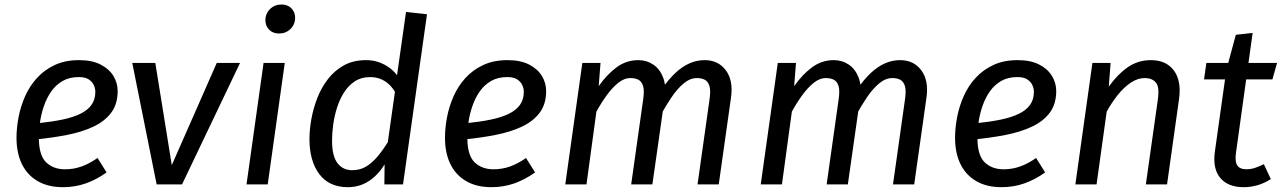

<svg xmlns="http://www.w3.org/2000/svg" viewBox="-20 -800 5564 833"><path d="M323.1 -539.1Q379.2 -539.1 416.3 -520.1Q453.4 -501.1 472 -470.6Q490.5 -440 490.5 -405Q490.5 -348 462 -310.4Q433.5 -272.9 383.9 -249.9Q334.4 -226.9 269.9 -214.4Q205.4 -201.9 134.5 -195L143.6 -265.4Q202.5 -271.3 248.8 -280.8Q295.2 -290.3 327.5 -305.8Q359.8 -321.3 376.7 -344.7Q393.6 -368.1 393.6 -401.9Q393.6 -414.9 387.6 -429.3Q381.6 -443.8 366.2 -454.7Q350.8 -465.6 321.9 -465.6Q281 -465.6 251.7 -448.7Q222.3 -431.7 202.3 -403.2Q182.4 -374.7 170.5 -339.8Q158.5 -304.9 153.5 -269.4Q148.6 -234 148.6 -202.1Q148.6 -126.3 180 -95.9Q211.4 -65.5 262.2 -65.5Q299.2 -65.5 333.2 -77.5Q367.1 -89.5 403.2 -114.5L442.4 -52Q399.4 -21 352.8 -4.5Q306.2 12.1 253.1 12.1Q188.9 12.1 143.8 -14Q98.7 -40 75.1 -88Q51.6 -136.1 51.6 -202.1Q51.6 -245.1 60.6 -292.1Q69.6 -339.1 89.2 -383.1Q108.7 -427.1 140.8 -462.1Q172.8 -497.1 217.9 -518.1Q263 -539.1 323.1 -539.1Z M920.5 -527.1H1021.5L769.8 0H659.6L553.8 -527.1H653.8L725.3 -83.6Z M1123.5 -527.1H1215.5L1141.5 0H1049.5ZM1190.9 -654.6Q1163.7 -654.6 1147.6 -671.2Q1131.5 -687.8 1131.5 -712Q1131.5 -741.2 1151.7 -760.8Q1171.8 -780.5 1201.1 -780.5Q1228.2 -780.5 1244.3 -763.9Q1260.4 -747.3 1260.4 -723.1Q1260.4 -693.9 1240.3 -674.3Q1220.1 -654.6 1190.9 -654.6Z M1702.5 -473.4 1741.5 -748.2 1832.5 -738.1 1728.5 0H1647.6L1648.6 -86.8Q1630.6 -56.9 1606.1 -34.4Q1581.7 -11.9 1552.7 0.1Q1523.7 12.1 1489.6 12.1Q1407.6 12.1 1365.1 -44.9Q1322.6 -101.9 1322.6 -197Q1322.6 -238 1331.1 -284.6Q1339.6 -331.1 1357.2 -376.1Q1374.7 -421.1 1403.7 -458.1Q1432.7 -495.1 1473.2 -517.1Q1513.7 -539.1 1567.8 -539.1Q1598.7 -539.1 1623.7 -530.2Q1648.6 -521.2 1668.6 -506.8Q1688.6 -492.3 1702.5 -473.4ZM1585 -465.5Q1547.1 -465.5 1519.2 -447Q1491.3 -428.6 1472.4 -398.6Q1453.5 -368.7 1442 -332.3Q1430.6 -295.8 1425.6 -258.9Q1420.6 -222 1420.6 -190.1Q1420.6 -123.3 1444 -92.4Q1467.4 -61.6 1508.1 -61.6Q1541 -61.6 1566.9 -76.6Q1592.8 -91.5 1616.2 -119Q1639.6 -146.4 1662.5 -183.2L1693.5 -401.9Q1680.5 -422.8 1664.6 -436.7Q1648.7 -450.6 1629.3 -458Q1609.9 -465.5 1585 -465.5Z M2182.1 -539.1Q2238.2 -539.1 2275.3 -520.1Q2312.4 -501.1 2331 -470.6Q2349.5 -440 2349.5 -405Q2349.5 -348 2321 -310.4Q2292.5 -272.9 2242.9 -249.9Q2193.4 -226.9 2128.9 -214.4Q2064.4 -201.9 1993.5 -195L2002.6 -265.4Q2061.5 -271.3 2107.8 -280.8Q2154.2 -290.3 2186.5 -305.8Q2218.8 -321.3 2235.7 -344.7Q2252.6 -368.1 2252.6 -401.9Q2252.6 -414.9 2246.6 -429.3Q2240.6 -443.8 2225.2 -454.7Q2209.8 -465.6 2180.9 -465.6Q2140 -465.6 2110.7 -448.7Q2081.3 -431.7 2061.3 -403.2Q2041.4 -374.7 2029.5 -339.8Q2017.5 -304.9 2012.5 -269.4Q2007.6 -234 2007.6 -202.1Q2007.6 -126.3 2039 -95.9Q2070.4 -65.5 2121.2 -65.5Q2158.2 -65.5 2192.2 -77.5Q2226.1 -89.5 2262.2 -114.5L2301.4 -52Q2258.4 -21 2211.8 -4.5Q2165.2 12.1 2112.1 12.1Q2047.9 12.1 2002.8 -14Q1957.7 -40 1934.1 -88Q1910.6 -136.1 1910.6 -202.1Q1910.6 -245.1 1919.6 -292.1Q1928.6 -339.1 1948.2 -383.1Q1967.7 -427.1 1999.8 -462.1Q2031.8 -497.1 2076.9 -518.1Q2122 -539.1 2182.1 -539.1Z M2749.4 -539.1Q2785.4 -539.1 2813.9 -520.1Q2842.4 -501.1 2856.9 -464.2Q2871.4 -427.2 2863.4 -372.2L2810.4 0H2718.4L2770.3 -367.7Q2776.3 -407.6 2769.9 -427.5Q2763.4 -447.4 2749 -454.4Q2734.6 -461.3 2715.7 -461.3Q2687.9 -461.3 2662 -440.4Q2636.1 -419.5 2612.3 -386.6Q2588.4 -353.7 2567.5 -315.7L2524.5 0H2432.5L2506.5 -527.1H2585.4L2577.5 -426.3Q2613.4 -477.3 2655.4 -508.2Q2697.4 -539.1 2749.4 -539.1ZM3037.2 -539.1Q3096.3 -539.1 3129.3 -494.7Q3162.3 -450.2 3151.3 -375.2L3098.3 0H3006.3L3058.2 -367.7Q3064.2 -407.6 3057.7 -427.5Q3051.3 -447.4 3036.9 -454.4Q3022.5 -461.3 3003.6 -461.3Q2973.8 -461.3 2945.9 -437.9Q2918.1 -414.5 2893.2 -377.6Q2868.3 -340.7 2846.4 -300.7L2852.2 -414.8Q2880 -454.9 2909.1 -482.5Q2938.1 -510 2970.1 -524.6Q3002.2 -539.1 3037.2 -539.1Z M3597.4 -539.1Q3633.4 -539.1 3661.9 -520.1Q3690.4 -501.1 3704.9 -464.2Q3719.4 -427.2 3711.4 -372.2L3658.4 0H3566.4L3618.3 -367.7Q3624.3 -407.6 3617.9 -427.5Q3611.4 -447.4 3597 -454.4Q3582.6 -461.3 3563.7 -461.3Q3535.9 -461.3 3510 -440.4Q3484.1 -419.5 3460.3 -386.6Q3436.4 -353.7 3415.5 -315.7L3372.5 0H3280.5L3354.5 -527.1H3433.4L3425.5 -426.3Q3461.4 -477.3 3503.4 -508.2Q3545.4 -539.1 3597.4 -539.1ZM3885.2 -539.1Q3944.3 -539.1 3977.3 -494.7Q4010.3 -450.2 3999.3 -375.2L3946.3 0H3854.3L3906.2 -367.7Q3912.2 -407.6 3905.7 -427.5Q3899.3 -447.4 3884.9 -454.4Q3870.5 -461.3 3851.6 -461.3Q3821.8 -461.3 3793.9 -437.9Q3766.1 -414.5 3741.2 -377.6Q3716.3 -340.7 3694.4 -300.7L3700.2 -414.8Q3728 -454.9 3757.1 -482.5Q3786.1 -510 3818.1 -524.6Q3850.2 -539.1 3885.2 -539.1Z M4395.1 -539.1Q4451.2 -539.1 4488.3 -520.1Q4525.4 -501.1 4544 -470.6Q4562.5 -440 4562.5 -405Q4562.5 -348 4534 -310.4Q4505.5 -272.9 4455.9 -249.9Q4406.4 -226.9 4341.9 -214.4Q4277.4 -201.9 4206.5 -195L4215.6 -265.4Q4274.5 -271.3 4320.8 -280.8Q4367.2 -290.3 4399.5 -305.8Q4431.8 -321.3 4448.7 -344.7Q4465.6 -368.1 4465.6 -401.9Q4465.6 -414.9 4459.6 -429.3Q4453.6 -443.8 4438.2 -454.7Q4422.8 -465.6 4393.9 -465.6Q4353 -465.6 4323.7 -448.7Q4294.3 -431.7 4274.3 -403.2Q4254.4 -374.7 4242.5 -339.8Q4230.5 -304.9 4225.5 -269.4Q4220.6 -234 4220.6 -202.1Q4220.6 -126.3 4252 -95.9Q4283.4 -65.5 4334.2 -65.5Q4371.2 -65.5 4405.2 -77.5Q4439.1 -89.5 4475.2 -114.5L4514.4 -52Q4471.4 -21 4424.8 -4.5Q4378.2 12.1 4325.1 12.1Q4260.9 12.1 4215.8 -14Q4170.7 -40 4147.1 -88Q4123.6 -136.1 4123.6 -202.1Q4123.6 -245.1 4132.6 -292.1Q4141.6 -339.1 4161.2 -383.1Q4180.7 -427.1 4212.8 -462.1Q4244.8 -497.1 4289.9 -518.1Q4335 -539.1 4395.1 -539.1Z M4973.4 -539.1Q5039.4 -539.1 5072.9 -494.2Q5106.3 -449.2 5095.3 -370.2L5043.3 0H4951.3L5003.3 -367.7Q5011.3 -423.5 4994.4 -442.4Q4977.5 -461.3 4947.7 -461.3Q4914.9 -461.3 4884.5 -440.4Q4854.2 -419.5 4828.3 -386.6Q4802.4 -353.6 4781.4 -315.6L4737.5 0H4645.5L4719.5 -527.1H4798.4L4790.5 -424.2Q4827.4 -476.2 4871.9 -507.7Q4916.5 -539.1 4973.4 -539.1Z M5341.7 -649 5414.6 -657.1 5342.7 -139.6Q5336.7 -99.6 5347.7 -82.6Q5358.6 -65.7 5387.5 -65.7Q5407.5 -65.7 5424.9 -71.7Q5442.4 -77.6 5463.3 -87.6L5493.5 -23Q5465.4 -5 5435.7 3.6Q5406.1 12.1 5376 12.1Q5307.8 12.1 5274.2 -28.1Q5240.6 -68.2 5250.7 -141.6L5300.6 -496.8ZM5213.9 -527.1H5520.6L5500.4 -455.5H5203.8Z"/></svg>

Font: Fira Sans Variable
Style: Italic
Weight: 397
Italic angle: -8°
Designer: Carrois Corporate & Edenspiekermann AG
Foundry: Carrois Corporate GbR & Edenspiekermann AG
Version: Version 4.202